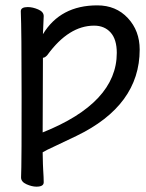

<svg xmlns="http://www.w3.org/2000/svg" viewBox="-20 -514 540 712"><path d="M115.2 178.2Q98.1 178.2 78.1 169.2Q58.1 160.2 58.1 144Q58.1 131.8 59.1 106Q60.1 80.1 60.1 -157.2Q60.1 -402.8 57.1 -472.2Q57.1 -487.8 83 -487.8Q101.1 -487.8 121.6 -479Q142.1 -470.2 142.1 -454.1L139.2 -387.2Q204.1 -494.1 340.8 -494.1Q410.2 -494.1 454.1 -447Q498 -399.9 498 -330.1Q498 -123 263.2 -9.8Q220.2 11.2 184.6 27.6Q148.9 43.9 138.2 50.8Q139.2 106 140.1 115.2Q142.1 145 142.1 162.1Q142.1 178.2 115.2 178.2ZM138.2 -22.9Q413.1 -132.8 413.1 -317.9Q413.1 -368.2 390.1 -393.6Q367.2 -418.9 329.1 -418.9Q234.9 -418.9 155.8 -310.1Q147 -299.8 139.2 -299.8Z"/></svg>

Font: LXGW WenKai Mono GB Screen
Style: Regular
Weight: 400
Monospace: yes
Designer: LXGW / Fontworks Inc.
Foundry: LXGW / Fontworks Inc.
Version: Version 1.510;January 18,2025